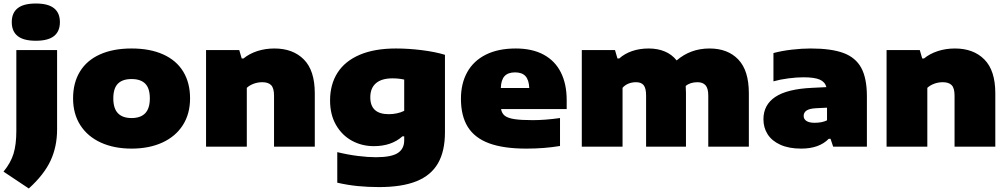

<svg xmlns="http://www.w3.org/2000/svg" viewBox="-35 -835 5740 1093"><path d="M-15 142Q25.5 93 41.8 40.8Q58 -11.5 58 -90V-550H290V-98Q290 -1 253.2 78.8Q216.5 158.5 129 238ZM32 -709Q32 -761.5 65.5 -788.2Q99 -815 169 -815Q239 -815 272.5 -788.2Q306 -761.5 306 -709Q306 -656.5 272.5 -629.8Q239 -603 169 -603Q99 -603 65.5 -629.8Q32 -656.5 32 -709Z M381 -275Q381 -363.5 420 -427.5Q459 -491.5 534 -525.2Q609 -559 714 -559Q819 -559 894 -525.2Q969 -491.5 1008 -427.5Q1047 -363.5 1047 -275Q1047 -187 1005.8 -122.5Q964.5 -58 889.2 -23.5Q814 11 714 11Q614 11 538.8 -23.5Q463.5 -58 422.2 -122.5Q381 -187 381 -275ZM818 -275Q818 -332 792 -358.5Q766 -385 714 -385Q662 -385 636 -358.5Q610 -332 610 -275Q610 -218 636.2 -190.5Q662.5 -163 714 -163Q765.5 -163 791.8 -190.5Q818 -218 818 -275Z M1138 -550H1327L1341 -502H1351Q1383.5 -529 1429.2 -544Q1475 -559 1527 -559Q1633 -559 1695 -496.2Q1757 -433.5 1757 -304V0H1525V-291Q1525 -333 1508.8 -350Q1492.5 -367 1458 -367Q1432 -367 1408.8 -358.2Q1385.5 -349.5 1370 -335V0H1138Z M1885 205V31Q1944 45.5 2002 52.8Q2060 60 2105 60Q2192.5 60 2229.2 36.2Q2266 12.5 2266 -36V-59H2256Q2194 -3 2093 -3Q2025 -3 1968.2 -34Q1911.5 -65 1877.8 -123.8Q1844 -182.5 1844 -263Q1844 -354.5 1886.5 -421Q1929 -487.5 2013 -523.2Q2097 -559 2219 -559Q2290 -559 2366.2 -549.5Q2442.5 -540 2498 -523V-82Q2498 26 2458.2 94.8Q2418.5 163.5 2335.8 196.8Q2253 230 2123 230Q2059 230 2001.2 224.2Q1943.5 218.5 1885 205ZM2266 -204V-382Q2234.5 -389 2199 -389Q2137.5 -389 2105.2 -361.2Q2073 -333.5 2073 -281Q2073 -185 2178 -185Q2201.5 -185 2224.2 -189.8Q2247 -194.5 2266 -204Z M3191 -214H2817.5Q2821.5 -190 2838.2 -176.5Q2855 -163 2892.5 -157Q2930 -151 2998 -151Q3067.5 -151 3153 -163V-4Q3064.5 11 2961 11Q2831.5 11 2749.5 -19.2Q2667.5 -49.5 2628.2 -112.2Q2589 -175 2589 -273Q2589 -360 2625 -424.5Q2661 -489 2731 -524Q2801 -559 2901 -559Q2995.5 -559 3060.5 -523.5Q3125.5 -488 3158.2 -422Q3191 -356 3191 -265ZM2816 -334H2978Q2976 -380 2956.5 -401.5Q2937 -423 2897 -423Q2857 -423 2837.2 -401.5Q2817.5 -380 2816 -334Z M4228 -304V0H3997V-291Q3997 -332.5 3981.2 -349.8Q3965.5 -367 3936 -367Q3893.5 -367 3868.5 -345.5Q3870 -327.5 3870 -307V0H3643V-291Q3643 -333 3629.2 -350Q3615.5 -367 3586 -367Q3561.5 -367 3541.5 -358.5Q3521.5 -350 3509 -335V0H3277V-550H3466L3480 -502H3490Q3520.5 -529.5 3563.2 -544.2Q3606 -559 3658 -559Q3708.5 -559 3749 -542.2Q3789.5 -525.5 3817 -491Q3896 -559 4004 -559Q4108 -559 4168 -496.2Q4228 -433.5 4228 -304Z M4900 -287V0H4708L4693 -45H4683Q4628.5 11 4526 11Q4456 11 4407.8 -10.8Q4359.5 -32.5 4335.2 -70.2Q4311 -108 4311 -156Q4311 -238 4378.5 -283.2Q4446 -328.5 4588 -335L4669.5 -339Q4661.5 -369 4631.2 -382Q4601 -395 4538 -395Q4501 -395 4454 -389Q4407 -383 4368 -372V-533Q4416.5 -546 4473.5 -552.5Q4530.5 -559 4580 -559Q4696.5 -559 4766 -533.5Q4835.5 -508 4867.8 -448.8Q4900 -389.5 4900 -287ZM4673 -150V-222L4611 -219Q4573 -217 4556.5 -205.8Q4540 -194.5 4540 -175Q4540 -157 4555.8 -146.5Q4571.5 -136 4602 -136Q4645 -136 4673 -150Z M5012 -550H5201L5215 -502H5225Q5257.5 -529 5303.2 -544Q5349 -559 5401 -559Q5507 -559 5569 -496.2Q5631 -433.5 5631 -304V0H5399V-291Q5399 -333 5382.8 -350Q5366.5 -367 5332 -367Q5306 -367 5282.8 -358.2Q5259.5 -349.5 5244 -335V0H5012Z"/></svg>

Font: Encode Sans Expanded Black
Style: Regular
Weight: 900
Width: 7
Designer: Multiple Designers
Foundry: Impallari Type
Version: Version 2.000